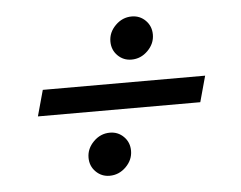

<svg xmlns="http://www.w3.org/2000/svg" viewBox="-38 -452 598 476"><g transform="rotate(-5 261.5 -213.5)"><path d="M247.6 -350.8Q247.6 -373.4 264.9 -390.7Q282.3 -408.1 305.6 -408.1Q325.8 -408.1 339.9 -394Q354 -379.8 354 -358.9Q354 -336.3 336.7 -319Q319.4 -301.6 296 -301.6Q275.8 -301.6 261.7 -315.7Q247.6 -329.8 247.6 -350.8ZM168.5 -68.5Q168.5 -91.1 185.9 -108.5Q203.2 -125.8 226.6 -125.8Q246.8 -125.8 260.9 -111.7Q275 -97.6 275 -76.6Q275 -54 257.7 -36.7Q240.3 -19.4 216.9 -19.4Q196.8 -19.4 182.7 -33.5Q168.5 -47.6 168.5 -68.5ZM70.2 -246H474.2L456.5 -181.5H52.4Z"/></g></svg>

Font: Playfair Micro SmCond SmLight
Style: Italic
Weight: 360
Width: 4
Italic angle: -15.6°
Designer: Claus Eggers Sørensen
Foundry: Claus Eggers Sørensen
Version: Version 2.203;Glyphs 3.3 (3326)